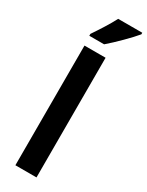

<svg xmlns="http://www.w3.org/2000/svg" viewBox="-252 -1084 810 1056"><g transform="rotate(30 153.0 -556.0)"><path d="M306 -1036V-1046H153C130 -1001 95 -947 62 -898V-886H156C203 -926 276 -999 306 -1036ZM200 -66V-826H66V-66Z"/></g></svg>

Font: Noto Sans Malayalam UI Condensed
Style: Bold
Weight: 700
Width: 3
Designer: Jelle Bosma - Monotype Design Team
Foundry: Monotype Imaging Inc.
Version: Version 2.104